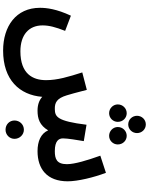

<svg xmlns="http://www.w3.org/2000/svg" viewBox="122 -872 981 1266"><g transform="rotate(90 613.0 -238.5)"><path d="M800 -593C832 -593 857 -619 857 -651C857 -683 832 -709 800 -709C768 -709 743 -683 743 -651C743 -619 768 -593 800 -593ZM726 -467C758 -467 783 -493 783 -524C783 -557 758 -583 726 -583C694 -583 668 -557 668 -524C668 -493 694 -467 726 -467ZM875 -467C907 -467 932 -493 932 -524C932 -557 907 -583 875 -583C843 -583 817 -557 817 -524C817 -493 843 -467 875 -467ZM313 232C506 232 606 124 618 -26C641 -5 672 5 709 5C762 5 806 -9 839 -65C860 -17 911 5 976 5C1093 5 1175 -57 1175 -194C1175 -261 1149 -367 1119 -446L1006 -409C1036 -325 1062 -240 1062 -189C1062 -121 1027 -109 976 -109C908 -109 892 -135 892 -163C892 -194 903 -257 910 -300L802 -318C778 -123 749 -110 699 -109C656 -108 628 -122 608 -188C601 -209 592 -244 572 -320L457 -290C486 -199 508 -126 508 -51C508 37 466 118 318 118C209 118 147 62 147 -28C147 -71 158 -113 183 -177L83 -215C39 -121 31 -55 31 -11C31 147 153 232 313 232ZM835 216C868 216 895 190 895 157C895 123 868 95 835 95C800 95 774 123 774 157C774 190 800 216 835 216Z"/></g></svg>

Font: Noto Sans Arabic SemCond SemBd
Style: Regular
Weight: 600
Width: 4
Designer: Monotype Design Team, Nadine Chahine, Nizar Qandah and Khaled Hosny
Foundry: Monotype Imaging Inc.
Version: Version 2.012